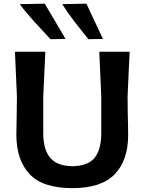

<svg xmlns="http://www.w3.org/2000/svg" viewBox="-20 -988 769 1021"><path d="M365.5 12.5Q206.5 12.5 136.8 -62.8Q67 -138 67 -271Q67 -300.5 68.5 -357.8Q70 -415 70 -474.5Q67 -543.5 64.5 -598.8Q62 -654 59.5 -713H221Q218.5 -654 215.8 -599Q213 -544 210 -474.5V-280Q210 -194.5 245.8 -150.2Q281.5 -106 365 -104Q450 -106 484.2 -150.2Q518.5 -194.5 518.5 -280.5V-474.5Q515.5 -544 513 -599Q510.5 -654 508 -713H669.5Q666.5 -654 664 -599Q661.5 -544 658.5 -474.5Q658.5 -435 659.2 -395.2Q660 -355.5 660.8 -322.5Q661.5 -289.5 661.5 -270.5Q661.5 -135.5 590 -61.5Q518.5 12.5 365.5 12.5ZM248.5 -779.5Q206 -824.5 160.8 -874.5Q115.5 -924.5 85 -966L218 -968.5Q245.5 -922 273 -875.2Q300.5 -828.5 328.5 -781ZM450.5 -779.5Q413.5 -824.5 375 -874.5Q336.5 -924.5 311 -966L439.5 -968.5Q461.5 -921.5 483.2 -875Q505 -828.5 527.5 -781Z"/></svg>

Font: Commissioner Loud SemiBold
Style: Regular
Weight: 600
Designer: Kostas Bartsokas
Foundry: Kostas Bartsokas
Version: Version 1.000; ttfautohint (v1.8.3)